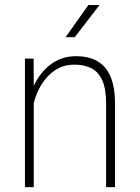

<svg xmlns="http://www.w3.org/2000/svg" viewBox="-20 -769 574 789"><path d="M389.2 -748.5 287.1 -616.2H249.5L343.3 -748.5ZM293 -538.1Q343.3 -538.1 378.9 -518.3Q414.6 -498.5 433.6 -455.6Q452.6 -412.6 452.6 -342.8V0H416V-342.8Q416 -405.3 399.7 -440.2Q383.3 -475.1 354 -489.3Q324.7 -503.4 286.1 -503.4Q249 -503.4 220.7 -488.8Q192.4 -474.1 171.9 -450.4Q151.4 -426.8 138.2 -399.2Q125 -371.6 118.7 -345.2V0H82.5V-528.3H118.2L118.7 -415.5Q143.1 -469.7 187.7 -503.9Q232.4 -538.1 293 -538.1Z"/></svg>

Font: Robert Sans ExtraLight
Style: Regular
Weight: 250
Designer: Christian Robertson (extended by Adam Twardoch)
Foundry: Google
Version: Version 12.135;April 2, 2019;FontCreator 11.5.0.2425 64-bit;